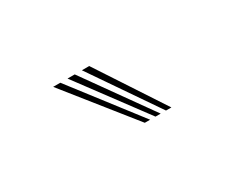

<svg xmlns="http://www.w3.org/2000/svg" viewBox="-38 -836 322 272"><g transform="rotate(-30 123.0 -699.5)"><path d="M142.5 -645 55.5 -754H67.2L151.2 -645ZM160 -645 79 -754H90.8L168.5 -645ZM177.2 -645 102.5 -754H114.5L186 -645Z"/></g></svg>

Font: Big Shoulders Inline Text ExtraLight
Style: Regular
Weight: 250
Version: Version 2.002